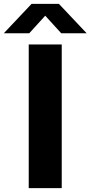

<svg xmlns="http://www.w3.org/2000/svg" viewBox="-76 -969 467 989"><path d="M72 0V-740H242V0ZM-56.5 -797.5 86.5 -949H227.5L370.5 -797.5H239.5L143 -903.5H171L74.5 -797.5Z"/></svg>

Font: Encode Sans SemiExpanded
Style: Bold
Weight: 700
Width: 6
Designer: Multiple Designers
Foundry: Impallari Type
Version: Version 3.002